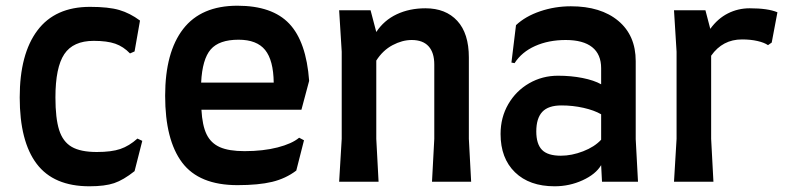

<svg xmlns="http://www.w3.org/2000/svg" viewBox="-20 -636 2757 672"><path d="M49 -295Q49 -447 111 -529.5Q173 -612 295 -612Q360 -612 397.5 -601Q435 -590 470 -564L451 -456L435 -449Q412 -473 383.5 -483Q355 -493 308 -493Q236 -493 205 -446.5Q174 -400 174 -295Q174 -222 187 -181Q200 -140 231 -122Q262 -104 319 -104Q370 -104 401 -114.5Q432 -125 461 -151L478 -143L451 -37Q412 -6 379.5 5Q347 16 293 16Q168 16 108.5 -62.5Q49 -141 49 -295Z M558 -301Q558 -453 621 -534.5Q684 -616 811 -616Q933 -616 992.5 -553Q1052 -490 1062 -353L1035 -252H685Q688 -197 703 -166Q718 -135 749.5 -121Q781 -107 836 -107Q901 -107 951.5 -120Q1002 -133 1027 -154L1044 -145L1017 -39Q980 -11 932.5 0.5Q885 12 811 12Q677 12 617.5 -67Q558 -146 558 -301ZM938 -347Q937 -425 908 -461Q879 -497 815 -497Q747 -497 717.5 -463Q688 -429 684 -347Z M1500 -150V-410Q1500 -452 1480 -474Q1460 -496 1421 -496Q1388 -496 1354 -478Q1320 -460 1297 -424V-150L1305 0H1167L1176 -150V-455L1167 -600H1277L1297 -524Q1324 -565 1368.5 -586Q1413 -607 1469 -607Q1540 -607 1580.5 -563Q1621 -519 1621 -435V-150L1629 0H1492Z M1933 -371Q1979 -371 2019 -363Q2059 -355 2084 -341V-397Q2084 -446 2052.5 -471Q2021 -496 1960 -496Q1900 -496 1853 -475Q1806 -454 1781 -415L1770 -417L1786 -548Q1819 -579 1870.5 -596.5Q1922 -614 1978 -614Q2083 -614 2144 -563Q2205 -512 2205 -422V-149L2213 0H2087L2084 -58Q2065 -26 2019 -5Q1973 16 1921 16Q1833 16 1782.5 -33Q1732 -82 1732 -167Q1732 -225 1759 -271.5Q1786 -318 1832 -344.5Q1878 -371 1933 -371ZM1943 -91Q1981 -91 2021 -106.5Q2061 -122 2084 -147V-236Q2060 -250 2022.5 -258.5Q1985 -267 1945 -267Q1899 -267 1878 -244.5Q1857 -222 1857 -176Q1857 -132 1877 -111.5Q1897 -91 1943 -91Z M2701 -593 2681 -487 2668 -478Q2655 -487 2631 -492.5Q2607 -498 2577 -498Q2509 -498 2469 -441V-150L2477 0H2339L2348 -150V-455L2339 -600H2449L2466 -535Q2492 -571 2527.5 -589Q2563 -607 2604 -607Q2668 -607 2701 -593Z"/></svg>

Font: Farro Medium
Style: Regular
Weight: 500
Designer: Aceler Chua
Foundry: Grayscale Limited
Version: Version 1.101